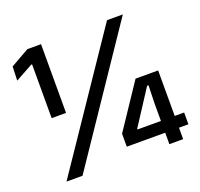

<svg xmlns="http://www.w3.org/2000/svg" viewBox="-114 -765 926 890"><g transform="rotate(-20 349.0 -319.5)"><path d="M175 -300H104V-565.5H100L13.5 -518L16 -587L107.5 -639H175ZM147 0H68L500.5 -639H578.5ZM643.5 0H575.5V-204L578 -289.5H571L460 -118.5V-94.5L426.5 -114.5H690V-56.5H386V-120.5L532 -339H643.5Z"/></g></svg>

Font: Anek Kannada Medium
Style: Regular
Weight: 500
Designer: Vaishnavi Murthy, Maithili Shingre (Kannada) & Yesha Goshar (Latin)
Foundry: Ek Type
Version: Version 1.003